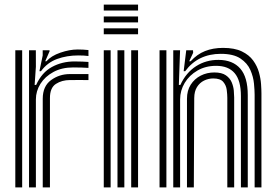

<svg xmlns="http://www.w3.org/2000/svg" viewBox="-20 -820 1209 840"><path d="M107 0V-600H136.8L137 -528L131.5 -448.5H138.2Q162.8 -502.8 207.1 -527Q251.5 -551.2 306 -551.2Q320 -551.2 340.8 -550.5Q361.5 -549.8 367 -549V-523Q359.5 -523.8 337.9 -524.4Q316.2 -525 300.2 -525Q250.5 -525 213.8 -505.1Q177 -485.2 157 -453.4Q137 -421.5 137 -385.2V0ZM47 0V-600H77V0ZM167 0V-388Q167 -442.8 203.2 -469.4Q239.5 -496 286.2 -496Q304.2 -496 327.5 -496Q350.8 -496 367 -496V-469.8Q351 -470 326.8 -469.9Q302.5 -469.8 286.2 -469.8Q250.8 -469.8 224.6 -452.9Q198.5 -436 198.5 -391.2V0ZM152.5 -508.5 166.8 -577.5V-600H196.5L197 -596L177.8 -552H183.2Q204 -575.8 244.1 -589.6Q284.2 -603.5 320.2 -603.5Q328.8 -603.5 343.6 -602.9Q358.5 -602.2 367 -601V-575Q360 -576.2 346.2 -576.9Q332.5 -577.5 322.5 -577.5Q272.2 -577.5 229.6 -561.9Q187 -546.2 159.2 -508.5Z M434 -774V-800H584V-774ZM434 -670V-696H584V-670ZM434 -722V-748H584V-722ZM554 0V-600H584V0ZM434 0V-600H464V0ZM494 0V-600H524V0Z M1094 0V-405.8Q1094 -424.2 1091.2 -453.9Q1088.5 -483.5 1075.5 -513.5Q1062.5 -543.5 1032 -564Q1001.5 -584.5 946 -584.5Q896.5 -584.5 857.1 -565.4Q817.8 -546.2 790.2 -508.5H783.5L794.8 -600H824.5L825 -589L807.8 -552H814.2Q841.8 -582.5 876.8 -596.5Q911.8 -610.5 955.8 -610.5Q1006.2 -610.5 1038 -595.1Q1069.8 -579.8 1087.5 -555.4Q1105.2 -531 1112.9 -503.6Q1120.5 -476.2 1122.1 -451.8Q1123.8 -427.2 1123.8 -411.8V0ZM678 0V-600H708V0ZM798 0V-388Q798 -423.8 814.4 -449.5Q830.8 -475.2 858 -489.1Q885.2 -503 917.8 -503Q950.2 -503 968.1 -490.6Q986 -478.2 993.6 -460.1Q1001.2 -442 1002.9 -423.8Q1004.5 -405.5 1004.5 -393.8V0H974.5V-392Q974.5 -406.5 972 -426.5Q969.5 -446.5 956.8 -461.6Q944 -476.8 913.2 -476.8Q891.8 -476.8 872.6 -467.4Q853.5 -458 841.8 -439.1Q830 -420.2 829.8 -391.2L828 0ZM738 0V-600H767.8L762.5 -448.5H769.2Q793.8 -502.2 837.8 -530.4Q881.8 -558.5 936.8 -558Q998.2 -557.5 1031.1 -520Q1064 -482.5 1064 -403.8V0H1034V-399.8Q1034 -467.8 1006.6 -499.9Q979.2 -532 925.5 -532Q879.5 -532 843.9 -511.4Q808.2 -490.8 788.1 -457.4Q768 -424 768 -385.2V0Z"/></svg>

Font: Big Shoulders Inline Text Thin Black
Style: Regular
Weight: 900
Version: Version 2.002